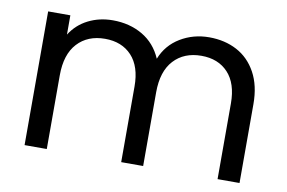

<svg xmlns="http://www.w3.org/2000/svg" viewBox="-64 -666 1158 775"><g transform="rotate(10 515.0 -279.0)"><path d="M736 -558Q800 -558 850 -531.5Q900 -505 929 -452Q958 -399 958 -323V0H868V-310Q868 -392 827.5 -435.5Q787 -479 718 -479Q647 -479 605 -433.5Q563 -388 563 -302V0H473V-310Q473 -392 432.5 -435.5Q392 -479 323 -479Q252 -479 210 -433.5Q168 -388 168 -302V0H77V-548H168V-469Q195 -512 240.5 -535Q286 -558 341 -558Q410 -558 463 -527Q516 -496 542 -436Q565 -494 618 -526Q671 -558 736 -558Z"/></g></svg>

Font: Fz Poppins
Style: Regular
Weight: 400
Designer: Ninad Kale (Devanagari), Jonny Pinhorn (Latin)
Foundry: Indian Type Foundry
Version: Vit hóa bi Vntype.Com & FontZin.Com